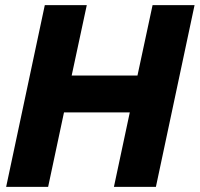

<svg xmlns="http://www.w3.org/2000/svg" viewBox="-20 -730 780 750"><path d="M155 -710H319L260 -435H517L576 -710H740L589 0H425L487 -291H230L168 0H4Z"/></svg>

Font: Raleway-v4020 ExtraBold
Style: Italic
Weight: 800
Italic angle: -12°
Designer: Matt McInerney, Pablo Impallari, Rodrigo Fuenzalida
Foundry: Matt McInerney, Pablo Impallari, Rodrigo Fuenzalida
Version: Version 4.020;PS 004.020;hotconv 1.0.88;makeotf.lib2.5.64775